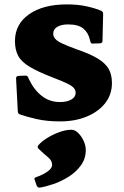

<svg xmlns="http://www.w3.org/2000/svg" viewBox="-20 -536 564 873"><path d="M328 -312Q390 -291 425 -269.5Q460 -248 474.5 -222Q489 -196 489 -158Q489 -107 459 -68Q429 -29 375.5 -6.5Q322 16 253 16Q193 16 147 5.5Q101 -5 70 -16Q61 -20 61 -29L53 -180Q53 -189 63 -191L94 -192Q104 -194 108 -184L112 -175Q135 -127 170.5 -99.5Q206 -72 252 -72Q285 -72 304.5 -83.5Q324 -95 324 -114Q324 -126 315.5 -136Q307 -146 284 -157Q261 -168 219 -184Q152 -210 114.5 -232.5Q77 -255 62.5 -282.5Q48 -310 48 -349Q48 -426 112 -471Q176 -516 284 -516Q335 -516 375 -507Q415 -498 440 -487Q449 -483 449 -473L446 -350Q446 -341 436 -339L403 -338Q393 -336 391 -347L389 -354Q382 -387 359 -406Q336 -425 290 -425Q259 -425 240.5 -414Q222 -403 222 -383Q222 -370 231 -359.5Q240 -349 263.5 -338Q287 -327 328 -312ZM161 317Q153 318 147 309L138 282Q133 274 143 270Q175 259 196 244Q217 229 217 214Q217 194 199.5 180Q182 166 155 140Q148 133 154 125Q167 109 192 93Q217 77 247.5 65.5Q278 54 305 54Q321 54 336 69Q351 84 360.5 105Q370 126 370 146Q370 186 347.5 216.5Q325 247 291.5 268Q258 289 222.5 301Q187 313 161 317Z"/></svg>

Font: Hahmlet Black
Style: Regular
Weight: 900
Version: Version 1.002